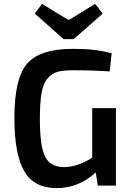

<svg xmlns="http://www.w3.org/2000/svg" viewBox="-20 -954 675 987"><path d="M359 -753H307L159 -884L196 -934L329 -853H337L469 -934L508 -884ZM454 -398H576V0H483L472 -68Q386 13 270 13Q156 13 105 -73.5Q54 -160 54 -348Q54 -552 120 -627.5Q186 -703 356 -703Q471 -703 554 -680L544 -587Q446 -593 362 -593Q308 -593 278 -585.5Q248 -578 225 -551.5Q202 -525 193.5 -475.5Q185 -426 185 -341Q185 -202 212 -148.5Q239 -95 309 -95Q376 -95 454 -143Z"/></svg>

Font: Exo 2 Semi Bold
Style: Regular
Weight: 600
Designer: Natanael Gama
Version: Version 1.001;PS 001.001;hotconv 1.0.88;makeotf.lib2.5.64775